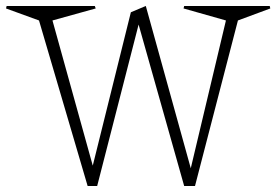

<svg xmlns="http://www.w3.org/2000/svg" viewBox="-68 -620 921 640"><path d="M-47.9 -591.8 -45.9 -600.1H248L251 -591.8L106.9 -551.8L241.2 -67.9L368.2 -579.1L418 -600.1L567.9 -59.1L685.1 -551.8L543.9 -591.8L545.9 -600.1H831.1L833 -591.8L725.1 -551.8L582 0H545.9L394 -538.1L255.9 0H224.1L62 -551.8Z"/></svg>

Font: Halibut Thin
Style: Regular
Weight: 250
Designer: Matteo Maggi
Foundry: Collletttivo
Version: Version 3.080 | FøM Fix